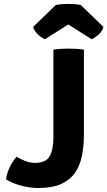

<svg xmlns="http://www.w3.org/2000/svg" viewBox="-20 -932 538 962"><path d="M63 -146.5Q84 -134 107.5 -125Q131 -116 155.5 -116Q210.5 -116 229 -149.5Q247.5 -183 247.5 -245V-683Q265.5 -686.5 287.8 -687.5Q310 -688.5 324 -688.5Q339.5 -688.5 360.5 -687.5Q381.5 -686.5 400.5 -683V-260Q400.5 -201.5 390.8 -152.2Q381 -103 356 -66.8Q331 -30.5 286.5 -10.2Q242 10 172 10Q132.5 10 89 -1Q45.5 -12 10 -33.5Q14.5 -63 28.2 -93.2Q42 -123.5 63 -146.5ZM384.5 -907 498.5 -797Q491.5 -774 472.5 -757.5Q453.5 -741 439 -735.5L322 -809.5L205.5 -735.5Q191 -741 172 -757.5Q153 -774 146 -797L259.5 -907Q287 -912.5 322 -912.5Q358 -912.5 384.5 -907Z"/></svg>

Font: Signika Negative Light
Style: Bold
Weight: 700
Version: Version 2.001